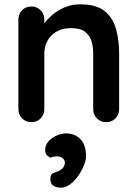

<svg xmlns="http://www.w3.org/2000/svg" viewBox="-20 -565 636 888"><path d="M351 -545Q425 -545 463.5 -514Q502 -483 516.5 -431.5Q531 -380 531 -317V-61Q531 -35 514 -17.5Q497 0 471 0Q445 0 428 -17.5Q411 -35 411 -61V-317Q411 -350 402.5 -376.5Q394 -403 372 -419Q350 -435 309 -435Q269 -435 241.5 -419Q214 -403 199.5 -376.5Q185 -350 185 -317V-61Q185 -35 168 -17.5Q151 0 125 0Q99 0 82 -17.5Q65 -35 65 -61V-474Q65 -500 82 -517.5Q99 -535 125 -535Q151 -535 168 -517.5Q185 -500 185 -474V-431L170 -434Q179 -451 196 -470.5Q213 -490 236 -507Q259 -524 288 -534.5Q317 -545 351 -545ZM378 158Q378 174 368.5 198.5Q359 223 342.5 247Q326 271 305 287Q284 303 261 303Q241 303 227 294Q213 285 213 263Q213 240 227.5 235Q242 230 252 226Q265 219 272.5 209.5Q280 200 280 186Q280 175 269.5 166.5Q259 158 242 158Q236 158 228 159.5Q220 161 214 165Q204 160 196.5 152.5Q189 145 189 128Q189 106 204 89Q219 72 241.5 62Q264 52 284 52Q327 52 352.5 79Q378 106 378 158Z"/></svg>

Font: Quicksand Variable Light
Style: Regular
Weight: 300
Designer: Andrew Paglinawan
Foundry: Andrew Paglinawan
Version: Version 3.004